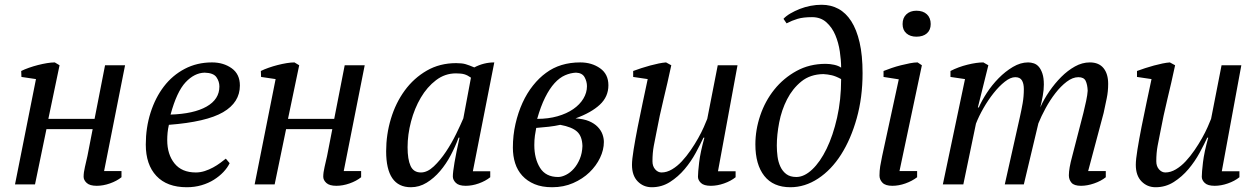

<svg xmlns="http://www.w3.org/2000/svg" viewBox="-20 -774 5277 806"><path d="M505 -500 417 -56H490V-30Q470 -14 441.5 -4Q413 6 386 6Q357 6 344 -6Q331 -18 331 -32Q331 -50 336.5 -73Q342 -96 347 -119L369 -232H175L127 0H43L131 -442L70 -451L69 -476Q83 -483 101.5 -489.5Q120 -496 139.5 -501Q159 -506 177.5 -509Q196 -512 210 -512L230 -500L183 -275H377L421 -500Z M944 -89Q935 -70 918 -52Q901 -34 878 -19.5Q855 -5 826 3.5Q797 12 764 12Q681 12 636.5 -35.5Q592 -83 592 -167Q592 -238 612 -301Q632 -364 668 -411Q704 -458 755.5 -485Q807 -512 870 -512Q918 -512 952.5 -487.5Q987 -463 987 -415Q987 -344 916.5 -303Q846 -262 689 -250Q685 -233 683.5 -217Q682 -201 682 -186Q682 -126 712.5 -88Q743 -50 802 -50Q821 -50 839.5 -56Q858 -62 874.5 -71Q891 -80 904.5 -90Q918 -100 928 -108ZM839 -469Q796 -468 759 -428.5Q722 -389 696 -293Q793 -296 847 -326.5Q901 -357 901 -411Q901 -432 888.5 -450Q876 -468 839 -469Z M1511 -500 1423 -56H1496V-30Q1476 -14 1447.5 -4Q1419 6 1392 6Q1363 6 1350 -6Q1337 -18 1337 -32Q1337 -50 1342.5 -73Q1348 -96 1353 -119L1375 -232H1181L1133 0H1049L1137 -442L1076 -451L1075 -476Q1089 -483 1107.5 -489.5Q1126 -496 1145.5 -501Q1165 -506 1183.5 -509Q1202 -512 1216 -512L1236 -500L1189 -275H1383L1427 -500Z M1747 -50Q1774 -50 1801 -75.5Q1828 -101 1852 -137Q1876 -173 1895 -212Q1914 -251 1925 -277L1957 -448Q1943 -458 1930 -462Q1917 -466 1894 -466Q1848 -466 1810.5 -437.5Q1773 -409 1746.5 -364Q1720 -319 1705.5 -264Q1691 -209 1691 -156Q1691 -105 1703.5 -77.5Q1716 -50 1747 -50ZM1905 -196Q1892 -160 1872.5 -123Q1853 -86 1827.5 -56Q1802 -26 1771 -7Q1740 12 1705 12Q1601 12 1601 -139Q1601 -209 1621 -275.5Q1641 -342 1679 -394Q1717 -446 1771.5 -477.5Q1826 -509 1895 -509Q1920 -509 1935 -504.5Q1950 -500 1971 -491Q2011 -512 2055 -512L1965 -55H2038V-30Q2018 -14 1990 -4Q1962 6 1935 6Q1906 6 1893.5 -6.5Q1881 -19 1881 -33Q1881 -51 1888 -92Q1895 -133 1909 -196Z M2534 -416Q2534 -368 2498 -334.5Q2462 -301 2396 -277Q2430 -275 2452.5 -265.5Q2475 -256 2489 -241.5Q2503 -227 2509 -210.5Q2515 -194 2515 -178Q2515 -145 2499 -111.5Q2483 -78 2454.5 -50.5Q2426 -23 2386 -5.5Q2346 12 2298 12Q2255 12 2224 -1Q2193 -14 2172.5 -36.5Q2152 -59 2142.5 -89Q2133 -119 2133 -154Q2133 -206 2144 -254Q2155 -302 2173.5 -342.5Q2192 -383 2217.5 -415Q2243 -447 2272 -468Q2331 -512 2416 -512Q2464 -512 2499 -487.5Q2534 -463 2534 -416ZM2425 -161Q2424 -202 2402.5 -221.5Q2381 -241 2332 -250Q2310 -245 2284 -242Q2258 -239 2231 -237Q2228 -223 2225.5 -204.5Q2223 -186 2223 -165Q2223 -108 2247 -69.5Q2271 -31 2323 -31Q2338 -31 2356 -40Q2374 -49 2389 -66Q2404 -83 2414 -107Q2424 -131 2425 -161ZM2398 -469Q2375 -468 2352 -458Q2329 -448 2308 -425Q2287 -402 2268.5 -365Q2250 -328 2235 -275Q2282 -275 2320.5 -286Q2359 -297 2386.5 -316Q2414 -335 2429 -360Q2444 -385 2444 -412Q2444 -432 2434 -450Q2424 -468 2398 -469Z M3068 -55V-30Q3048 -14 3019.5 -4Q2991 6 2964 6Q2935 6 2922.5 -6Q2910 -18 2910 -32Q2910 -50 2915 -92.5Q2920 -135 2937 -196H2933Q2920 -168 2900.5 -132Q2881 -96 2854 -64Q2827 -32 2792.5 -10Q2758 12 2716 12Q2681 12 2657 -12.5Q2633 -37 2633 -82Q2633 -104 2640 -147Q2647 -190 2657 -241Q2667 -292 2678.5 -345.5Q2690 -399 2699 -442L2638 -451V-476Q2654 -482 2672.5 -488Q2691 -494 2709.5 -499Q2728 -504 2745 -507.5Q2762 -511 2776 -512L2798 -500Q2782 -425 2765.5 -357.5Q2749 -290 2735 -215Q2730 -191 2724.5 -161.5Q2719 -132 2719 -97Q2719 -76 2730.5 -63Q2742 -50 2757 -50Q2779 -50 2801 -63Q2823 -76 2842.5 -97Q2862 -118 2879.5 -143.5Q2897 -169 2911 -194Q2925 -219 2934.5 -240.5Q2944 -262 2949 -275L2993 -500H3076L2994 -55Z M3151 -168Q3151 -229 3171.5 -289.5Q3192 -350 3230.5 -398Q3269 -446 3323.5 -476Q3378 -506 3446 -506Q3464 -506 3482 -502Q3500 -498 3511 -490Q3511 -521 3505.5 -558Q3500 -595 3486.5 -627Q3473 -659 3449 -680.5Q3425 -702 3389 -702Q3352 -702 3328.5 -695Q3305 -688 3282 -676L3269 -695Q3280 -707 3298 -717.5Q3316 -728 3337.5 -736.5Q3359 -745 3382.5 -749.5Q3406 -754 3429 -754Q3468 -754 3499.5 -737Q3531 -720 3553.5 -685Q3576 -650 3588.5 -596Q3601 -542 3601 -467Q3601 -365 3576.5 -277.5Q3552 -190 3511 -125.5Q3470 -61 3414.5 -24.5Q3359 12 3298 12Q3226 12 3188.5 -35.5Q3151 -83 3151 -168ZM3436 -463Q3381 -462 3344 -432Q3307 -402 3284 -357Q3261 -312 3251 -260Q3241 -208 3241 -163Q3241 -140 3244 -117Q3247 -94 3256 -74.5Q3265 -55 3281 -43Q3297 -31 3323 -31Q3356 -31 3389.5 -62.5Q3423 -94 3450 -149.5Q3477 -205 3494 -280Q3511 -355 3511 -442Q3489 -454 3472 -458Q3455 -462 3436 -463Z M3689 -451V-476Q3704 -482 3723 -488.5Q3742 -495 3762 -500Q3782 -505 3800 -508.5Q3818 -512 3832 -512L3850 -500L3756 -56H3830V-30Q3809 -14 3781 -4Q3753 6 3726 6Q3697 6 3684.5 -7Q3672 -20 3672 -37Q3672 -57 3675 -76Q3678 -95 3683 -118L3753 -441ZM3769 -673Q3769 -699 3785 -714Q3801 -729 3827 -729Q3855 -729 3871 -714Q3887 -699 3887 -673Q3887 -648 3871 -634Q3855 -620 3827 -620Q3801 -620 3785 -634Q3769 -648 3769 -673Z M4528 -300Q4534 -324 4539.5 -350Q4545 -376 4546 -393Q4545 -419 4537.5 -434.5Q4530 -450 4507 -450Q4483 -450 4458 -431Q4433 -412 4410.5 -383Q4388 -354 4369.5 -320Q4351 -286 4339 -256L4278 0H4198L4261 -281Q4268 -312 4273 -340.5Q4278 -369 4278 -400Q4278 -423 4270 -436.5Q4262 -450 4242 -450Q4222 -450 4198 -431Q4174 -412 4151 -383Q4128 -354 4108.5 -320Q4089 -286 4077 -255L4024 0H3938L4031 -442L3970 -451V-476Q4003 -493 4041.5 -502.5Q4080 -512 4108 -512L4129 -500L4085 -323H4089Q4101 -351 4122.5 -384Q4144 -417 4172 -445.5Q4200 -474 4232 -493Q4264 -512 4296 -512Q4308 -512 4320 -508Q4332 -504 4341 -493.5Q4350 -483 4356 -465Q4362 -447 4362 -419Q4362 -397 4357.5 -372Q4353 -347 4347 -323Q4362 -357 4385 -390.5Q4408 -424 4435 -451Q4462 -478 4492.5 -495Q4523 -512 4555 -512Q4593 -512 4612.5 -488Q4632 -464 4632 -422Q4632 -390 4626 -361.5Q4620 -333 4613 -300L4548 -56H4622V-30Q4602 -14 4573 -4Q4544 6 4518 6Q4489 6 4478 -7Q4467 -20 4467 -38Q4467 -67 4481 -118Z M5183 -55V-30Q5163 -14 5134.5 -4Q5106 6 5079 6Q5050 6 5037.5 -6Q5025 -18 5025 -32Q5025 -50 5030 -92.5Q5035 -135 5052 -196H5048Q5035 -168 5015.5 -132Q4996 -96 4969 -64Q4942 -32 4907.5 -10Q4873 12 4831 12Q4796 12 4772 -12.5Q4748 -37 4748 -82Q4748 -104 4755 -147Q4762 -190 4772 -241Q4782 -292 4793.5 -345.5Q4805 -399 4814 -442L4753 -451V-476Q4769 -482 4787.5 -488Q4806 -494 4824.5 -499Q4843 -504 4860 -507.5Q4877 -511 4891 -512L4913 -500Q4897 -425 4880.5 -357.5Q4864 -290 4850 -215Q4845 -191 4839.5 -161.5Q4834 -132 4834 -97Q4834 -76 4845.5 -63Q4857 -50 4872 -50Q4894 -50 4916 -63Q4938 -76 4957.5 -97Q4977 -118 4994.5 -143.5Q5012 -169 5026 -194Q5040 -219 5049.5 -240.5Q5059 -262 5064 -275L5108 -500H5191L5109 -55Z"/></svg>

Font: PTSerifItalic
Style: Italic
Weight: 400
Italic angle: -12°
Designer: A.Korolkova, O.Umpeleva, V.Yefimov
Foundry: ParaType Ltd
Version: Version 1.000W OFL